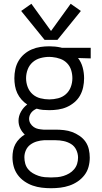

<svg xmlns="http://www.w3.org/2000/svg" viewBox="-20 -783 540 1016"><path d="M250 213Q275 213 299.5 210Q324 207 347.5 199Q371 191 391.5 177Q412 163 427 143.5Q442 124 448.5 100Q455 76 455 51Q455 29 450 7Q445 -15 432.5 -33Q420 -51 401 -64Q382 -77 361.5 -84.5Q341 -92 318.5 -94.5Q296 -97 274 -97H226Q223 -97 220.5 -97Q218 -97 215 -97Q214 -97 212.5 -97Q211 -97 210 -97Q196 -98 183 -100.5Q170 -103 159 -110.5Q148 -118 141 -129.5Q134 -141 134 -155Q134 -163 137 -171.5Q140 -180 145.5 -187Q151 -194 158 -199Q165 -204 174 -208Q190 -203 207 -201.5Q224 -200 241 -200Q264 -200 288 -203.5Q312 -207 333.5 -216.5Q355 -226 373.5 -241.5Q392 -257 403.5 -277.5Q415 -298 420 -321.5Q425 -345 425 -369Q425 -398 417.5 -426Q410 -454 393 -476L460 -474V-530H308L300 -532Q286 -535 271 -536.5Q256 -538 241 -538Q217 -538 193.5 -534.5Q170 -531 148 -521.5Q126 -512 108 -496.5Q90 -481 78 -460.5Q66 -440 61 -416.5Q56 -393 56 -369Q56 -349 59.5 -328.5Q63 -308 71.5 -290Q80 -272 93.5 -256.5Q107 -241 124 -230Q104 -215 91 -192Q78 -169 78 -144Q78 -123 87 -104Q96 -85 111 -71Q96 -62 83 -49Q70 -36 61.5 -20.5Q53 -5 49.5 13Q46 31 46 49Q46 74 52.5 98Q59 122 73.5 142Q88 162 109 176.5Q130 191 153 199Q176 207 200.5 210Q225 213 250 213ZM250 156Q234 156 217 154.5Q200 153 184 147.5Q168 142 153.5 133.5Q139 125 128.5 112Q118 99 113.5 82.5Q109 66 109 49Q109 30 117 12Q125 -6 140.5 -17.5Q156 -29 175 -34.5Q194 -40 213 -41Q216 -41 219.5 -41Q223 -41 226 -41H274Q296 -41 317 -36.5Q338 -32 356 -21Q374 -10 383.5 10Q393 30 393 51Q393 68 388 84Q383 100 372 113Q361 126 346.5 134.5Q332 143 316 148Q300 153 283.5 154.5Q267 156 250 156ZM241 -257Q217 -257 193.5 -263Q170 -269 152.5 -284.5Q135 -300 126.5 -322.5Q118 -345 118 -369Q118 -393 126.5 -415.5Q135 -438 152.5 -453.5Q170 -469 193.5 -475.5Q217 -482 241 -482L257 -481Q279 -479 299.5 -471.5Q320 -464 335 -448.5Q350 -433 356.5 -412Q363 -391 363 -369Q363 -345 354.5 -322.5Q346 -300 328.5 -284.5Q311 -269 287.5 -263Q264 -257 241 -257ZM216 -572H284L408 -725L354 -763L250 -619L146 -763L92 -725Z"/></svg>

Font: Iosevka SS09 Light
Style: Regular
Weight: 300
Monospace: yes
Designer: Belleve Invis
Foundry: Belleve Invis
Version: Version 5.2.1; ttfautohint (v1.8.3)